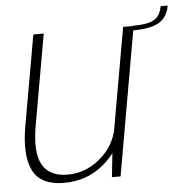

<svg xmlns="http://www.w3.org/2000/svg" viewBox="-50 -710 747 764"><g transform="rotate(-5 324.0 -327.5)"><path d="M367 0H401.5L505.5 -592H463.5L379 -112ZM146.5 -593H105L41.5 -233Q21 -116.5 52 -55.2Q83 6 176 6Q266 6 332 -48.2Q398 -102.5 410 -170L394 -195.5Q381.5 -124 323.2 -74.8Q265 -25.5 193 -25.5Q119.5 -25.5 91.8 -75.8Q64 -126 83 -233ZM504.5 -593 501.5 -574.5Q549 -574.5 579.2 -583.5Q609.5 -592.5 626 -611.5Q642.5 -630.5 647.5 -661H619.5Q615 -636 603.2 -621.2Q591.5 -606.5 568 -599.8Q544.5 -593 504.5 -593Z"/></g></svg>

Font: Anybody UltraCondensed Thin ExtraLight
Style: Italic
Weight: 250
Italic angle: -10°
Version: Version 1.111